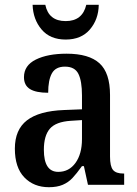

<svg xmlns="http://www.w3.org/2000/svg" viewBox="-20 -771 571 801"><path d="M42 -151Q42 -230 92.5 -269Q143 -308 247 -312L322 -315V-373Q322 -433 307 -463Q292 -493 251 -493Q212 -493 196.5 -465Q181 -437 181 -384Q130 -384 105 -399.5Q80 -415 80 -449Q80 -498 129.5 -522.5Q179 -547 258 -547Q351 -547 395 -507Q439 -467 439 -375V-118Q439 -77 451.5 -62Q464 -47 495 -47H498V0H347L330 -78H322Q299 -46 282 -28Q265 -10 241.5 0Q218 10 184 10Q121 10 81.5 -31Q42 -72 42 -151ZM322 -191V-270L275 -267Q213 -263 188 -234Q163 -205 163 -146Q163 -54 223 -54Q268 -54 295 -91.5Q322 -129 322 -191ZM116 -751H169Q183 -683 254 -683Q324 -683 340 -751H392Q391 -690 355 -648Q319 -606 254 -606Q189 -606 153.5 -648Q118 -690 116 -751Z"/></svg>

Font: Noto Serif NarrowSemiBold
Style: Regular
Weight: 600
Width: 4
Designer: Monotype Design Team
Foundry: Monotype Imaging Inc.
Version: Version 1.001